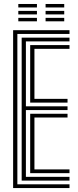

<svg xmlns="http://www.w3.org/2000/svg" viewBox="-20 -953 394 973"><path d="M46.5 0V-800H332.2V-781H68V-19H332.2V0ZM133 -75.5V-376.5H322.2V-357.5H154.5V-94.5H332.2V-75.5ZM89.8 -37.8V-762.2H332.2V-743.2H111.2V-414.2H322.2V-395.2H111.2V-56.8H332.2V-37.8ZM133 -433V-724.5H332.2V-705.5H154.5V-452H322.2V-433ZM211 -915.2V-932.8H305.5V-915.2ZM72.8 -845V-862.5H167.2V-845ZM72.8 -880V-897.8H167.2V-880ZM72.8 -915.2V-932.8H167.2V-915.2ZM211 -845V-862.5H305.5V-845ZM211 -880V-897.8H305.5V-880Z"/></svg>

Font: Big Shoulders Inline Display Thin
Style: Bold
Weight: 700
Version: Version 2.002